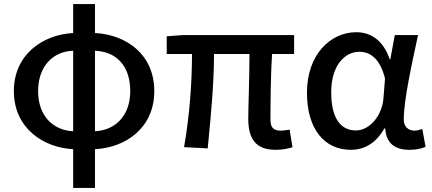

<svg xmlns="http://www.w3.org/2000/svg" viewBox="-20 -722 2121 942"><path d="M446 -702H339V-560C190 -552 48 -455 48 -275C48 -95 190 2 339 10V200H446V10C598 2 737 -95 737 -275C737 -455 600 -552 446 -560ZM446 -473C550 -469 619 -400 619 -275C619 -153 545 -83 446 -78ZM339 -78C240 -83 167 -153 167 -275C167 -397 240 -470 339 -473Z M1332 13C1368 13 1396 7 1415 0L1401 -86C1382 -83 1369 -81 1358 -81C1323 -81 1307 -95 1307 -134C1307 -178 1307 -341 1315 -457H1423V-550H877L798 -544V-457H922C922 -316 910 -153 883 0L999 6C1014 -147 1030 -308 1030 -457H1204C1204 -346 1198 -190 1198 -140C1198 -43 1233 13 1332 13Z M1701 13C1771 13 1826 -22 1866 -92H1870C1875 -16 1920 13 1989 13C2025 13 2051 6 2068 -2L2052 -89C2036 -84 2024 -81 2015 -81C1984 -81 1961 -99 1961 -136C1961 -232 2001 -410 2031 -550H1917L1895 -431H1892C1860 -527 1796 -564 1728 -564C1601 -564 1486 -454 1486 -267C1486 -87 1573 13 1701 13ZM1726 -82C1650 -82 1605 -144 1605 -269C1605 -403 1673 -468 1743 -468C1792 -468 1843 -440 1869 -337L1861 -236C1853 -153 1793 -82 1726 -82Z"/></svg>

Font: Spoqa Han Sans Neo Medium
Style: Regular
Weight: 500
Designer: [Spoqa Han Sans Neo] Dong-huui Kim  Younghwa Kang  Yujin Lee  [Noto Sans] Ryoko NISHIZUKA  (kana & ideographs); Paul D. 
Foundry: Spoqa (http://www.spoqa-han-sans.com)
Version: Version 1.000